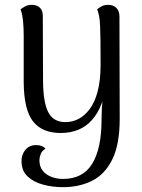

<svg xmlns="http://www.w3.org/2000/svg" viewBox="-20 -541 586 794"><path d="M240 233Q197 233 158 222.5Q119 212 94 188.5Q69 165 69 125Q69 97 85.5 78Q102 59 129 59Q156 59 168 74Q153 83 148 97Q143 111 143 121Q143 149 157.5 166Q172 183 194 191Q216 199 240 199Q323 199 361.5 136Q400 73 400 -48Q400 -65 401 -87.5Q402 -110 404 -132.5Q406 -155 407 -175L418 -191Q408 -99 360.5 -45Q313 9 230 9Q155 9 117 -38.5Q79 -86 78 -201V-395Q78 -423 75.5 -451.5Q73 -480 65 -503Q74 -509 84.5 -515Q95 -521 112 -521Q132 -521 144.5 -509.5Q157 -498 157 -476L158 -211Q158 -120 179 -78Q200 -36 251 -36Q279 -36 304.5 -49Q330 -62 351 -90Q372 -118 384 -163.5Q396 -209 396 -274Q396 -333 395.5 -371Q395 -409 394 -433Q393 -457 390 -473Q387 -489 382 -503Q388 -508 399.5 -514.5Q411 -521 428 -521Q448 -521 461 -508.5Q474 -496 474 -473L475 -49Q475 56 444.5 118Q414 180 361 206.5Q308 233 240 233Z"/></svg>

Font: Arima
Style: Regular
Weight: 400
Designer: Joana Correia and Natanael Gama
Foundry: NDISCOVER
Version: Version 1.101;gftools[0.9.23]